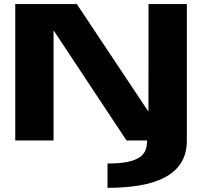

<svg xmlns="http://www.w3.org/2000/svg" viewBox="-20 -695 1028 950"><path d="M512 234.5Q598 234.5 670 222.5Q742 210.5 794.5 183.2Q847 156 875.8 110.8Q904.5 65.5 904.5 0H708Q708 25.5 700.5 46.5Q693 67.5 671.8 82.5Q650.5 97.5 612 105.8Q573.5 114 512 114ZM55.5 0H245V-542H247L606 0H904.5V-675H715L714.5 -144H713.5L360 -675H55.5Z"/></svg>

Font: Anybody Expanded
Style: Bold
Weight: 700
Width: 7
Designer: Tyler Finck
Foundry: Etcetera Type Company
Version: Version 1.113;gftools[0.9.25]